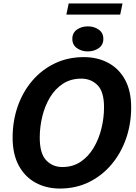

<svg xmlns="http://www.w3.org/2000/svg" viewBox="-20 -1079 789 1111"><path d="M326.5 12Q248 12 186 -21.8Q124 -55.5 88.5 -121.2Q53 -187 53 -282.5Q53 -378 82.2 -462.5Q111.5 -547 166.2 -611.2Q221 -675.5 296.8 -712Q372.5 -748.5 465 -748.5Q544.5 -748.5 606.5 -715.2Q668.5 -682 703.8 -617.2Q739 -552.5 739 -457.5Q739 -362 709.5 -277.2Q680 -192.5 625.2 -127.5Q570.5 -62.5 494.8 -25.2Q419 12 326.5 12ZM341 -112.5Q401.5 -112.5 446.8 -143Q492 -173.5 522 -224Q552 -274.5 567 -335.8Q582 -397 582 -458.5Q582 -548 544.5 -586Q507 -624 450 -624Q389.5 -624 344.2 -594.5Q299 -565 269.2 -515.5Q239.5 -466 224.8 -405.5Q210 -345 210 -282.5Q210 -191 247 -151.8Q284 -112.5 341 -112.5ZM488.5 -781.5Q452 -781.5 425.2 -800.5Q398.5 -819.5 398.5 -854Q398.5 -889 425.2 -907.8Q452 -926.5 488.5 -926.5Q524 -926.5 551 -907.8Q578 -889 578 -854Q578 -819 551 -800.2Q524 -781.5 488.5 -781.5ZM364 -994.5 377.5 -1059H689L675.5 -994.5Z"/></svg>

Font: Epilogue
Style: Bold Italic
Weight: 700
Italic angle: -12°
Designer: Tyler Finck
Foundry: Etcetera Type Co
Version: Version 2.111; ttfautohint (v1.8.3)